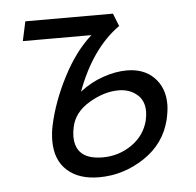

<svg xmlns="http://www.w3.org/2000/svg" viewBox="-39 -454 512 502"><g transform="rotate(-5 216.5 -202.5)"><path d="M88 -96Q88 -116 92 -135Q105 -197 138 -261Q171 -325 214 -363H34L45 -414H275L288 -381H289Q215 -329 174 -218Q202 -240 235 -251.5Q268 -263 298 -263Q343 -263 369.5 -236Q396 -209 396 -166Q396 -150 391 -127Q376 -64 321 -27.5Q266 9 202 9Q149 9 118.5 -18.5Q88 -46 88 -96ZM144 -103Q144 -42 216 -42Q258 -42 292 -65.5Q326 -89 336 -128Q339 -142 339 -152Q339 -181 319.5 -197Q300 -213 272 -213Q234 -213 194.5 -189.5Q155 -166 147 -128Q144 -115 144 -103Z"/></g></svg>

Font: LXGW Bright GB
Style: Italic
Weight: 400
Italic angle: -12°
Designer: Christian Thalmann (Catharsis Fonts)
Foundry: LXGW / Christian Thalmann (Catharsis Fonts) / Fontworks Inc.
Version: Version 5.510